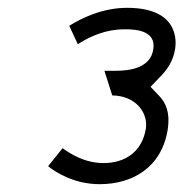

<svg xmlns="http://www.w3.org/2000/svg" viewBox="-20 -851 469 491"><path d="M157 -785 179 -738C180 -739 185 -741 187 -743C212 -758 251 -776 296 -776C336 -777 379 -769 372 -725C365 -678 314 -670 277 -670H247L267 -607C329 -606 359 -561 353 -522C343 -461 298 -434 245 -434C197 -434 161 -457 140 -472L103 -426C124 -409 171 -380 235 -380C317 -380 393 -421 409 -520C415 -561 406 -588 384 -609L365 -629L388 -653C407 -672 423 -694 428 -727C430 -741 441 -831 305 -831C240 -831 186 -803 157 -785Z"/></svg>

Font: Charger Static
Style: Obl
Weight: 1000
Designer: Jasper
Foundry: KineticPlasma Fonts/Cannot Into Space Fonts
Version: Version 1.1